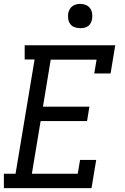

<svg xmlns="http://www.w3.org/2000/svg" viewBox="-22 -968 642 988"><path d="M-2 0V-74H58L156 -662H105V-735H571L547 -590H463L475 -661H239L199 -419H438L426 -345H187L142 -74H378L390 -145H473L449 0ZM391 -823Q376 -823 362 -828Q348 -833 339.5 -844.5Q331 -856 329 -870.5Q327 -885 329 -900Q331 -910 336.5 -920Q342 -930 351 -936.5Q360 -943 370 -945.5Q380 -948 391 -948Q406 -948 419.5 -942.5Q433 -937 441.5 -925.5Q450 -914 452 -899.5Q454 -885 452 -870Q450 -860 445 -850Q440 -840 431 -833.5Q422 -827 411.5 -825Q401 -823 391 -823Z"/></svg>

Font: Iosevka Etoile Oblique
Style: Regular
Weight: 400
Italic angle: -9°
Designer: Belleve Invis
Foundry: Belleve Invis
Version: Version 15.5.2; ttfautohint (v1.8.4)